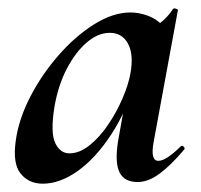

<svg xmlns="http://www.w3.org/2000/svg" viewBox="-20 -429 484 462"><path d="M83 13Q49 13 29.5 -11.5Q10 -36 18 -91Q25 -142 52.5 -195.5Q80 -249 120.5 -295.5Q161 -342 206.5 -370.5Q252 -399 294 -399Q314 -399 335 -391.5Q356 -384 371.5 -367.5Q387 -351 389 -324L329 -357Q346 -359 364.5 -373Q383 -387 396 -407Q398 -410 403.5 -408Q409 -406 408 -404L350 -89Q341 -42 361 -42Q371 -42 385 -51.5Q399 -61 415 -77Q418 -80 422 -76Q426 -72 423 -69Q392 -32 364.5 -11.5Q337 9 311 9Q279 9 267.5 -14.5Q256 -38 264 -89L289 -229L310 -246Q286 -164 248 -106Q210 -48 167 -17.5Q124 13 83 13ZM147 -60Q171 -60 195 -79Q219 -98 239.5 -128Q260 -158 274.5 -191.5Q289 -225 294 -253Q302 -298 288 -324Q274 -350 244 -350Q216 -350 189 -327Q162 -304 141 -264Q120 -224 111 -172Q101 -109 113 -84.5Q125 -60 147 -60Z"/></svg>

Font: Cormorant Infant Light
Style: Bold Italic
Weight: 700
Italic angle: -10°
Version: Version 4.001